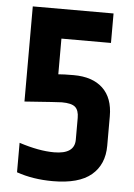

<svg xmlns="http://www.w3.org/2000/svg" viewBox="-51 -726 537 772"><g transform="rotate(5 217.5 -340.5)"><path d="M50 -687H376V-568H176V-424Q197 -426 238 -426Q314 -426 355.5 -387Q397 -348 397 -274V-155Q397 -79 346.5 -36.5Q296 6 191 6Q111 6 45 -17V-136Q125 -110 186 -110Q269 -110 269 -168V-256Q269 -287 254 -300Q239 -313 200 -313Q188 -313 50 -303Z"/></g></svg>

Font: Khand ExtraBold
Style: Regular
Weight: 800
Designer: Sanchit Sawaria and Jyotish Sonowal (Devanagari), Satya Rajpurohit (Latin)
Foundry: Indian Type Foundry
Version: Version 2.000;PS 1.0;hotconv 1.0.79;makeotf.lib2.5.61930